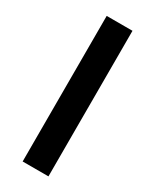

<svg xmlns="http://www.w3.org/2000/svg" viewBox="-186 -762 656 812"><g transform="rotate(30 142.0 -355.5)"><path d="M79.1 0V-710.9H205.1V0Z"/></g></svg>

Font: Heebo Medium
Style: Regular
Weight: 500
Designer: Oded Ezer
Foundry: Meir Sadan
Version: Version 2.001; ttfautohint (v1.5.14-ce02) -l 8 -r 50 -G 200 